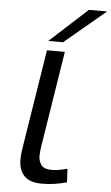

<svg xmlns="http://www.w3.org/2000/svg" viewBox="-64 -1028 624 1080"><g transform="rotate(5 248.0 -488.5)"><path d="M178 -740H279L192 -192Q191 -185 189.5 -172Q188 -159 188 -143Q188 -117 203 -94.5Q218 -72 263 -72Q286 -72 306.5 -76Q327 -80 351 -86L355 -10Q323 -1 288.5 4.5Q254 10 215 10Q145 10 114 -23.5Q83 -57 83 -114Q83 -133 85 -152.5Q87 -172 90 -187ZM181 -793 393 -987H496L264 -793Z"/></g></svg>

Font: Georama ExtraExtended
Style: Italic
Weight: 400
Width: 8
Italic angle: -9°
Designer: Jean-Baptiste Levee
Foundry: Production Type
Version: Version 1.000